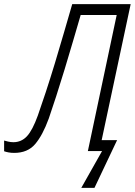

<svg xmlns="http://www.w3.org/2000/svg" viewBox="-69 -734 655 933"><path d="M326 179 427 0H358L498 -661H323Q306 -603 286 -534.5Q266 -466 245 -397Q224 -328 204 -266Q184 -204 168 -158Q138 -76 101.5 -33.5Q65 9 0 9Q-15 9 -28 6.5Q-41 4 -49 1V-51Q-42 -49 -29.5 -46Q-17 -43 -4 -43Q35 -43 62 -72Q89 -101 115 -173Q132 -221 153.5 -286.5Q175 -352 197.5 -426Q220 -500 241.5 -574.5Q263 -649 282 -714H566L425 -53H500L390 179Z"/></svg>

Font: Noto Sans SemiCondensed Light
Style: Italic
Weight: 300
Width: 4
Italic angle: -12°
Designer: Monotype Design Team
Foundry: Monotype Imaging Inc.
Version: Version 2.013; ttfautohint (v1.8.4.7-5d5b)